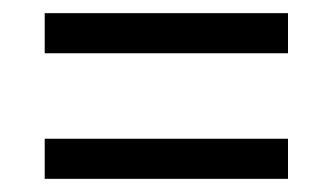

<svg xmlns="http://www.w3.org/2000/svg" viewBox="-20 -503 506 292"><path d="M48 -422V-483H418V-422ZM48 -231V-292H418V-231Z"/></svg>

Font: Noto Serif Lao Condensed Medium
Style: Regular
Weight: 500
Width: 3
Designer: Monotype Design Team
Foundry: Monotype Imaging Inc.
Version: Version 2.003; ttfautohint (v1.8.4.7-5d5b)